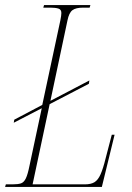

<svg xmlns="http://www.w3.org/2000/svg" viewBox="-38 -734 520 754"><path d="M-18 0 -15 -10H11Q33 -10 44.5 -14Q56 -18 63.5 -33.5Q71 -49 78 -84L126 -309L16 -252L18 -264L128 -322L199 -654Q201 -663 202 -671Q203 -679 203 -683Q203 -697 191 -700.5Q179 -704 160 -704H132L135 -714H317L314 -704H288Q260 -704 246.5 -694Q233 -684 227 -654L160 -338L313 -418L311 -405L157 -325L90 -10H295Q319 -10 333 -18.5Q347 -27 357 -49.5Q367 -72 377 -113L401 -205H412L362 0Z"/></svg>

Font: Noto Serif Display ExtraCondensed Thin
Style: Italic
Weight: 100
Width: 2
Italic angle: -12°
Designer: Monotype Design Team
Foundry: Monotype Imaging Inc.
Version: Version 2.009